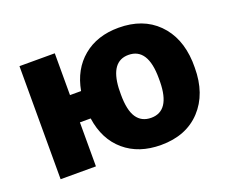

<svg xmlns="http://www.w3.org/2000/svg" viewBox="-95 -685 999 843"><g transform="rotate(-20 404.5 -264.0)"><path d="M225.1 -333H276.9Q294.4 -429.2 360.1 -483.6Q425.8 -538.1 525.9 -538.1Q639.2 -538.1 707 -470.5Q774.9 -402.8 780.8 -288.1L781.2 -258.8Q781.2 -136.7 712.9 -63.5Q644.5 9.8 526.9 9.8Q423.3 9.8 356.7 -47.1Q290 -104 275.4 -205.6H225.1V0H60.1V-528.3H225.1ZM436 -258.8Q436 -185.5 459 -151.4Q481.9 -117.2 526.9 -117.2Q614.7 -117.2 616.7 -252.4V-269Q616.7 -411.1 525.9 -411.1Q443.4 -411.1 436.5 -288.6Z"/></g></svg>

Font: Sadagaat-English
Style: Regular
Weight: 900
Designer: Ahmed alsheikh
Foundry: Ahmed alsheikh Design
Version: Version 2.137;January 17, 2018;FontCreator 11.0.0.2408 64-bi